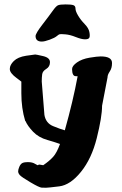

<svg xmlns="http://www.w3.org/2000/svg" viewBox="-20 -673 557 878"><path d="M170.9 -482.9Q143.1 -482.9 142.6 -507.8Q142.6 -520 173.8 -560.5Q205.1 -601.1 220.5 -622.8Q235.8 -644.5 244.9 -648.7Q253.9 -652.8 279.8 -652.8Q305.7 -652.8 315.4 -649.4Q325.2 -646 325.2 -633.8Q325.2 -621.6 337.2 -601.6Q349.1 -581.5 367.2 -563Q385.3 -544.4 388.7 -526.6Q392.1 -508.8 388.7 -501Q385.3 -493.2 368.9 -493.2Q352.5 -493.2 326.4 -503.7Q300.3 -514.2 279.3 -515.9Q258.3 -517.6 253.4 -516.6Q248.5 -515.6 239.5 -507.8Q230.5 -500 207.3 -491.5Q184.1 -482.9 170.9 -482.9ZM95.2 -120.1Q77.6 -177.7 77.6 -246.6V-299.8L55.7 -316.4Q25.9 -338.4 24.9 -356V-358.4Q24.9 -376 43.2 -394Q61.5 -412.1 99.1 -418Q136.7 -423.8 141.1 -423.8Q145.5 -423.8 177 -416.5Q208.5 -409.2 208.5 -388.7Q208.5 -368.2 191.7 -357.9Q174.8 -347.7 172.9 -333.3Q170.9 -318.8 170.9 -300.3L183.1 -147.5Q189.5 -109.9 222.9 -96.2Q256.3 -82.5 276.4 -77.1Q314 -210.9 335 -324.2L325.7 -324.7Q310.1 -325.2 309.6 -356.4Q309.6 -356.9 309.6 -357.4Q309.6 -371.6 332 -387.5Q354.5 -403.3 389.6 -409.2Q424.8 -415 440.4 -415Q492.2 -415 492.2 -385.3V-384.8V-383.8Q492.2 -361.3 481.9 -346.2Q471.7 -331.1 471.7 -318.8L446.8 -189.5Q446.8 -138.7 422.4 -41Q398.9 52.7 350.3 112.8Q301.8 172.9 251 179.2Q200.2 185.5 190.9 185.5Q181.6 185.5 170.7 185.1Q159.7 184.6 119.1 160.6Q78.6 136.7 70.8 127.9Q63 119.1 63 110.8Q63 102.5 68.1 90.3Q73.2 78.1 81.1 73.2Q88.9 68.4 108.6 68.4Q128.4 68.4 141.1 76.7Q153.8 85 155 81.3Q156.2 77.6 177.7 82.5Q206.1 63 222.9 44.4Q239.7 25.9 254.4 -14.6Q237.8 -21 197 -32.7Q156.2 -44.4 131.3 -70.6Q106.4 -96.7 96.2 -120.1Z"/></svg>

Font: Drukaatie burti
Style: Bold
Weight: 700
Version: Version 0.14